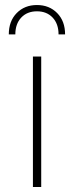

<svg xmlns="http://www.w3.org/2000/svg" viewBox="-20 -744 295 764"><path d="M111 -519H144V0H111ZM127 -724Q176 -724 207.5 -692Q239 -660 239 -607H213Q213 -649 189.5 -674Q166 -699 127 -699Q88 -699 64.5 -674Q41 -649 41 -607H15Q15 -660 46.5 -692Q78 -724 127 -724Z"/></svg>

Font: Montserrat Alternates ExLight
Style: Regular
Weight: 275
Designer: Julieta Ulanovsky
Foundry: Julieta Ulanovsky
Version: Version 7.200